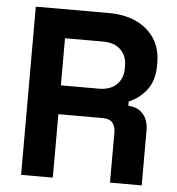

<svg xmlns="http://www.w3.org/2000/svg" viewBox="-51 -748 734 796"><g transform="rotate(5 316.0 -350.0)"><path d="M66 0V-700H370Q436 -700 485 -677Q534 -654 561 -612Q588 -570 588 -513V-501Q588 -438 558 -399Q528 -360 484 -342V-324Q524 -322 546 -296.5Q568 -271 568 -229V0H436V-210Q436 -234 423.5 -249Q411 -264 382 -264H198V0ZM198 -384H356Q403 -384 429.5 -409.5Q456 -435 456 -477V-487Q456 -529 430 -554.5Q404 -580 356 -580H198Z"/></g></svg>

Font: Space Grotesk
Style: Bold
Weight: 700
Designer: Florian Karsten
Foundry: Florian Karsten
Version: Version 2.000